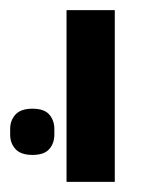

<svg xmlns="http://www.w3.org/2000/svg" viewBox="-54 -626 323 378"><path d="M77 -606H172V-268H77ZM10 -321Q-13 -321 -23.5 -332.5Q-34 -344 -34 -361V-372Q-34 -389 -23.5 -400.5Q-13 -412 10 -412Q33 -412 43 -400.5Q53 -389 53 -372V-361Q53 -344 43 -332.5Q33 -321 10 -321Z"/></svg>

Font: IBM Plex Sans Hebrew Text
Style: Regular
Weight: 450
Designer: Mike Abbink, Paul van der Laan, Pieter van Rosmalen, Yanek Iontef
Foundry: Bold Monday
Version: Version 1.2